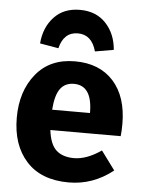

<svg xmlns="http://www.w3.org/2000/svg" viewBox="-56 -833 665 895"><g transform="rotate(5 277.0 -386.0)"><path d="M282 -679Q216 -679 197 -602L110 -617Q116 -692 161 -740.5Q206 -789 282 -789Q358 -789 403.5 -740.5Q449 -692 455 -617L368 -602Q347 -679 282 -679ZM525 -276Q525 -243 522 -219H193Q201 -152 231 -125Q261 -98 314 -98Q373 -98 441 -145L506 -57Q413 17 299 17Q170 17 101 -59Q32 -135 32 -263Q32 -387 97.5 -467.5Q163 -548 280 -548Q395 -548 460 -476Q525 -404 525 -276ZM370 -314V-321Q368 -443 284 -443Q243 -443 220.5 -413Q198 -383 193 -314Z"/></g></svg>

Font: FiraGO
Style: Bold
Weight: 700
Designer: bBox Type
Foundry: bBox Type GmbH
Version: Version 1.001;PS 001.001;hotconv 1.0.88;makeotf.lib2.5.64775